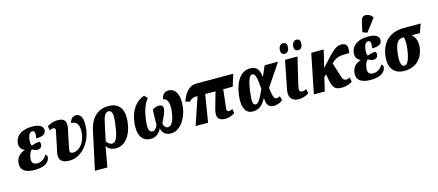

<svg xmlns="http://www.w3.org/2000/svg" viewBox="-65 -1562 5741 2519"><g transform="rotate(-15 2805.0 -302.0)"><path d="M222 10C369 10 421 -47 431 -102C435 -127 422 -141 409 -148C393 -118 349 -65 280 -65C219 -65 197 -99 210 -168C219 -222 240 -249 255 -261C274 -249 298 -236 326 -236C364 -236 384 -257 389 -286C392 -303 388 -321 374 -332C341 -332 291 -317 268 -309C256 -325 253 -363 261 -411C270 -462 290 -489 322 -489C355 -489 361 -454 348 -385C447 -385 474 -414 481 -451C489 -500 459 -549 332 -549C202 -549 116 -493 100 -401C90 -339 115 -296 161 -279L160 -274C100 -258 53 -213 42 -148C25 -50 82 10 222 10Z M695 10C870 10 989 -163 1011 -319C1035 -490 985 -544 931 -544C880 -544 852 -510 842 -461C914 -461 960 -417 941 -279C925 -170 855 -80 770 -80C721 -80 722 -110 731 -154L782 -396C805 -506 769 -543 678 -543C636 -543 582 -531 537 -500L549 -441C571 -453 584 -456 597 -456C624 -456 628 -434 624 -416L566 -138C548 -52 575 10 695 10Z M1094 -295 1051 -94 982 225H1151L1201 -54H1202C1219 -12 1274 12 1330 12C1433 12 1534 -81 1560 -268C1586 -455 1515 -550 1372 -550C1184 -550 1117 -402 1094 -295ZM1291 -61C1265 -61 1228 -90 1219 -114L1270 -353C1288 -436 1308 -483 1356 -483C1410 -483 1416 -420 1395 -270C1374 -121 1346 -61 1291 -61Z M1647 -262C1625 -101 1672 10 1800 10C1875 10 1920 -33 1948 -93C1958 -33 2001 10 2076 10C2208 10 2293 -146 2311 -272C2338 -470 2267 -544 2186 -544C2127 -544 2098 -505 2087 -451C2135 -445 2176 -398 2156 -256C2137 -120 2096 -79 2058 -79C2029 -79 2000 -106 1998 -148C2044 -242 2057 -272 2065 -311C2077 -366 2050 -383 2010 -383C1981 -383 1948 -371 1924 -356C1922 -317 1918 -240 1918 -148C1903 -113 1884 -79 1847 -79C1791 -79 1788 -151 1802 -256C1818 -368 1844 -450 1900 -519L1859 -560C1740 -521 1668 -410 1647 -262Z M2410 0H2579L2640 -373H2780L2720 -162C2683 -36 2720 9 2815 9C2842 9 2895 1 2944 -34L2932 -92C2913 -81 2903 -77 2884 -77C2858 -77 2853 -96 2856 -120L2885 -373H3014L3064 -536H2567C2504 -536 2424 -513 2362 -346L2420 -328C2451 -360 2475 -373 2511 -373H2536Z M3187 10C3278 10 3329 -46 3368 -123H3371C3374 -18 3409 10 3478 10C3513 10 3551 -4 3593 -33L3579 -92C3556 -80 3543 -77 3534 -77C3509 -77 3488 -83 3470 -234L3673 -536H3491L3431 -398H3428C3416 -514 3368 -546 3292 -546C3184 -546 3093 -452 3065 -257C3038 -65 3098 10 3187 10ZM3247 -71C3209 -71 3197 -107 3219 -264C3240 -412 3267 -463 3305 -463C3344 -463 3360 -383 3369 -249C3317 -131 3285 -71 3247 -71Z M3969 -613C3998 -613 4030 -634 4030 -696C4030 -735 4010 -753 3979 -753C3941 -753 3917 -719 3917 -670C3917 -631 3937 -613 3969 -613ZM3787 -613C3815 -613 3848 -634 3848 -696C3848 -735 3827 -753 3797 -753C3758 -753 3735 -719 3735 -670C3735 -631 3755 -613 3787 -613ZM3813 10C3875 10 3929 -18 3949 -33L3937 -92C3917 -83 3901 -77 3881 -77C3840 -77 3836 -105 3848 -160L3937 -536H3768L3692 -153C3671 -47 3718 10 3813 10Z M4016 0H4164L4208 -184L4238 -213L4253 -134C4274 -18 4310 10 4393 10C4467 10 4509 -11 4539 -33L4528 -92C4511 -83 4495 -77 4482 -77C4451 -77 4435 -91 4424 -125L4359 -329L4361 -331C4429 -396 4469 -404 4604 -404C4621 -483 4610 -539 4533 -539C4466 -539 4423 -507 4278 -345L4236 -298L4293 -536H4124Z M4904 -600 5031 -767 5032 -779C4988 -836 4894 -857 4875 -772L4841 -623ZM4785 10C4932 10 4984 -47 4994 -102C4998 -127 4985 -141 4972 -148C4956 -118 4912 -65 4843 -65C4782 -65 4760 -99 4773 -168C4782 -222 4803 -249 4818 -261C4837 -249 4861 -236 4889 -236C4927 -236 4947 -257 4952 -286C4955 -303 4951 -321 4937 -332C4904 -332 4854 -317 4831 -309C4819 -325 4816 -363 4824 -411C4833 -462 4853 -489 4885 -489C4918 -489 4924 -454 4911 -385C5010 -385 5037 -414 5044 -451C5052 -500 5022 -549 4895 -549C4765 -549 4679 -493 4663 -401C4653 -339 4678 -296 4724 -279L4723 -274C4663 -258 4616 -213 4605 -148C4588 -50 4645 10 4785 10Z M5245 10C5411 10 5497 -98 5515 -226C5529 -328 5498 -381 5453 -417H5568L5610 -536H5383C5211 -536 5082 -446 5054 -250C5032 -90 5099 10 5245 10ZM5260 -56C5215 -56 5203 -131 5219 -250C5237 -376 5274 -417 5332 -417H5352C5359 -385 5365 -331 5353 -246C5333 -108 5300 -56 5260 -56Z"/></g></svg>

Font: Noto Serif ExtraCondensed Black
Style: Italic
Weight: 900
Width: 2
Italic angle: -12°
Designer: Monotype Design Team
Foundry: Monotype Imaging Inc.
Version: Version 2.014